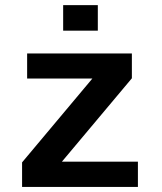

<svg xmlns="http://www.w3.org/2000/svg" viewBox="-20 -740 640 760"><path d="M67.4 0V-97.2L345.7 -429.2H87.4V-528.3H502V-430.2L225.1 -100.1H525.9V0ZM230 -618.7V-719.7H367.2V-618.7Z"/></svg>

Font: Cousine
Style: Bold
Weight: 700
Monospace: yes
Designer: Steve Matteson
Foundry: Ascender Corporation
Version: Version 1.20